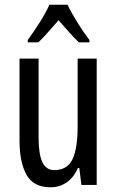

<svg xmlns="http://www.w3.org/2000/svg" viewBox="-20 -786 496 816"><path d="M391 -537V0H326L317 -72H311Q294 -32 263.5 -11Q233 10 195 10Q122 10 92.5 -43.5Q63 -97 63 -187V-537H144V-202Q144 -131 160 -97Q176 -63 210 -63Q266 -63 288 -109Q310 -155 310 -251V-537ZM267 -766Q283 -732 309 -690.5Q335 -649 360 -616V-606H315Q294 -626 273 -650Q252 -674 229 -700Q206 -674 183.5 -648.5Q161 -623 143 -606H98V-616Q125 -653 150.5 -693.5Q176 -734 190 -766Z"/></svg>

Font: Noto Sans Lao UI ExtCond
Style: Regular
Weight: 400
Width: 2
Designer: Monotype Design Team
Foundry: Monotype Imaging Inc.
Version: Version 2.000; ttfautohint (v1.8.4.7-5d5b)